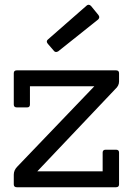

<svg xmlns="http://www.w3.org/2000/svg" viewBox="-20 -788 559 808"><path d="M344 -764Q348 -768 353 -768Q358 -768 363 -763L394 -725Q402 -715 393 -706L225 -572Q213 -565 206 -575L181 -604Q172 -615 183 -623ZM468 0H51Q38 0 38 -12V-53Q38 -72 53 -87L377 -425H106V-348Q106 -336 94 -336H51Q38 -336 38 -348V-480Q38 -492 51 -492H468Q481 -492 481 -480V-445Q481 -427 465 -413L137 -67H412V-146Q412 -158 425 -158H468Q481 -158 481 -146V-12Q481 0 468 0Z"/></svg>

Font: Sanchez
Style: Regular
Weight: 400
Designer: Daniel Hernández
Foundry: LatinoType
Version: Version 1.001